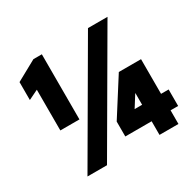

<svg xmlns="http://www.w3.org/2000/svg" viewBox="-145 -825 1010 988"><g transform="rotate(-30 360.5 -331.0)"><path d="M103 -517 45.5 -489V-595.5L166.5 -662H216.5V-275H103ZM489.5 -660H605.5L221.5 0H105.5ZM646 -385V-179H691V-81H646V0H533.5V-81H377V-169.5L514 -385ZM533.5 -179V-248H532.5L489 -179Z"/></g></svg>

Font: League Spartan Black
Style: Regular
Weight: 900
Foundry: The League of Moveable Type
Version: Version 2.002